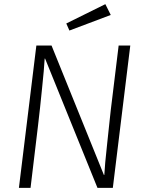

<svg xmlns="http://www.w3.org/2000/svg" viewBox="-20 -904 704 924"><path d="M523 0H449L197 -622H195Q194 -599 190.5 -561.5Q187 -524 182.5 -479.5Q178 -435 173 -388Q168 -341 163 -300L127 0H71L155 -685H228L480 -62H482Q483 -84 486.5 -122.5Q490 -161 495.5 -210.5Q501 -260 507 -318.5Q513 -377 521 -439L551 -685H607ZM299 -791 487 -884 513 -832 314 -757Z"/></svg>

Font: Glekhifnjqigglhiwekvrgaqftz
Style: Regular
Weight: 300
Italic angle: -8°
Designer: Carrois Corporate & Edenspiekermann
Foundry: Carrois Corporate GbR & Edenspiekermann AG
Version: Version 2.001